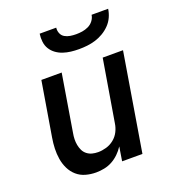

<svg xmlns="http://www.w3.org/2000/svg" viewBox="-135 -846 871 959"><g transform="rotate(-20 300.0 -366.0)"><path d="M213 8Q184 8 157.5 0.5Q131 -7 111 -24.5Q91 -42 79 -66.5Q67 -91 62.5 -118.5Q58 -146 59 -174.5Q60 -203 65 -232L113 -520H221L171 -217Q168 -201 167.5 -185Q167 -169 170 -153.5Q173 -138 179.5 -124.5Q186 -111 198 -101.5Q210 -92 225 -88Q240 -84 257 -84Q278 -84 300.5 -90.5Q323 -97 341.5 -112Q360 -127 370.5 -148Q381 -169 384 -191L439 -520H547L461 0H353L365 -75Q353 -56 336 -39.5Q319 -23 299 -12Q279 -1 256.5 3.5Q234 8 213 8ZM343 -600Q321 -600 300 -602.5Q279 -605 259.5 -611.5Q240 -618 223.5 -630Q207 -642 196.5 -659Q186 -676 183.5 -697Q181 -718 184 -740H272Q270 -724 276 -709.5Q282 -695 295 -687.5Q308 -680 323.5 -677.5Q339 -675 355 -675Q371 -675 387.5 -677.5Q404 -680 420 -687.5Q436 -695 447 -709.5Q458 -724 460 -740H548Q545 -718 535.5 -697Q526 -676 509.5 -659Q493 -642 472.5 -630Q452 -618 430.5 -611.5Q409 -605 387 -602.5Q365 -600 343 -600Z"/></g></svg>

Font: Iosevka Aile Semibold
Style: Italic
Weight: 600
Italic angle: -9°
Designer: Belleve Invis
Foundry: Belleve Invis
Version: Version 31.1.0; ttfautohint (v1.8.4)